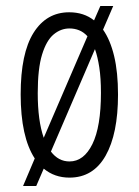

<svg xmlns="http://www.w3.org/2000/svg" viewBox="-20 -581 463 641"><path d="M57 40 96 -52Q49 -124 49 -266Q49 -403 92 -471.5Q135 -540 211 -540Q260 -540 294 -513L315 -561H358L324 -482Q348 -448 361 -394Q374 -340 374 -265Q374 -134 332.5 -61Q291 12 212 12Q162 12 126 -18L101 40ZM106 -270Q106 -178 126 -121L272 -460Q259 -474 244 -480Q229 -486 212 -486Q183 -486 159 -466Q135 -446 120.5 -399Q106 -352 106 -270ZM212 -42Q260 -42 288.5 -100Q317 -158 317 -271Q317 -320 311.5 -356Q306 -392 297 -417L150 -75Q175 -42 212 -42Z"/></svg>

Font: Bricolage Grotesque 12pt Condensed ExtraLight
Style: Regular
Weight: 200
Width: 3
Designer: Mathieu Triay
Foundry: Atelier Triay
Version: Version 1.001; ttfautohint (v1.8.4.7-5d5b);gftools[0.9.33.de